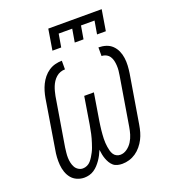

<svg xmlns="http://www.w3.org/2000/svg" viewBox="-168 -1080 1085 1213"><g transform="rotate(-20 375.0 -473.5)"><path d="M274 -815 297 -955H656L633 -815H574L589 -903H498L483 -815H424L439 -903H348L333 -815ZM445 8Q429 8 413 4Q397 0 385.5 -10Q374 -20 366 -33.5Q358 -47 352.5 -62Q347 -77 344 -92.5Q341 -108 339 -125Q332 -108 324 -92.5Q316 -77 305.5 -62Q295 -47 283 -34Q271 -21 256 -11Q241 -1 224 3.5Q207 8 190 8Q165 8 142 -2Q119 -12 104 -30.5Q89 -49 81 -72.5Q73 -96 71 -121Q69 -146 70.5 -171.5Q72 -197 77 -223L130 -548Q134 -571 140.5 -593Q147 -615 157.5 -636.5Q168 -658 183.5 -677Q199 -696 219 -709.5Q239 -723 262 -729Q285 -735 308 -735V-677Q292 -677 276.5 -671.5Q261 -666 248 -654.5Q235 -643 226 -629Q217 -615 211 -600Q205 -585 201 -569.5Q197 -554 194 -539L140 -213Q138 -196 136 -179Q134 -162 134.5 -145Q135 -128 138.5 -112Q142 -96 149.5 -82Q157 -68 171 -59Q185 -50 201 -50Q216 -50 230 -56.5Q244 -63 254 -74.5Q264 -86 272 -99Q280 -112 287 -125.5Q294 -139 299 -153Q304 -167 308.5 -181Q313 -195 317 -209Q321 -223 324 -237Q327 -251 329.5 -265.5Q332 -280 335 -294L365 -478H430L400 -294Q398 -280 396 -266Q394 -252 392.5 -237.5Q391 -223 390 -209Q389 -195 388.5 -181Q388 -167 389 -153Q390 -139 392 -125.5Q394 -112 397.5 -99Q401 -86 408 -74.5Q415 -63 427 -56.5Q439 -50 453 -50Q477 -50 498.5 -65.5Q520 -81 533.5 -103Q547 -125 554 -148.5Q561 -172 565 -196L619 -522Q622 -538 623.5 -555Q625 -572 624 -588.5Q623 -605 619.5 -620.5Q616 -636 607.5 -649Q599 -662 584.5 -669.5Q570 -677 554 -677V-735Q580 -735 604 -727.5Q628 -720 645.5 -703Q663 -686 673 -663.5Q683 -641 686.5 -615.5Q690 -590 688.5 -564Q687 -538 683 -512L629 -187Q625 -163 618.5 -140Q612 -117 601 -95.5Q590 -74 573.5 -54Q557 -34 536.5 -20Q516 -6 492.5 1Q469 8 445 8Z"/></g></svg>

Font: Iosevka Etoile Light Oblique
Style: Regular
Weight: 300
Italic angle: -9°
Designer: Belleve Invis
Foundry: Belleve Invis
Version: Version 15.5.2; ttfautohint (v1.8.4)